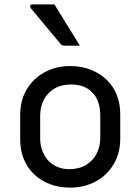

<svg xmlns="http://www.w3.org/2000/svg" viewBox="-20 -844 640 875"><path d="M300 -543Q351 -543 393 -526.5Q435 -510 465.5 -481Q496 -452 512 -412Q528 -372 528 -324V-213Q528 -147 498.5 -96.5Q469 -46 417 -17.5Q365 11 300 11Q249 11 207 -5Q165 -21 134.5 -50.5Q104 -80 88 -120Q72 -160 72 -208V-319Q72 -386 101.5 -436Q131 -486 183 -514.5Q235 -543 300 -543ZM305 -459Q259 -459 227.5 -440Q196 -421 179.5 -389Q163 -357 163 -316V-215Q163 -182 173.5 -155.5Q184 -129 202 -110Q219 -93 242.5 -83Q266 -73 295 -73Q341 -73 372.5 -92.5Q404 -112 420.5 -144Q437 -176 437 -216V-317Q437 -352 427.5 -379Q418 -406 399 -424Q383 -441 359 -450Q335 -459 305 -459ZM228 -824Q248 -792 267 -760.5Q286 -729 306 -697.5Q326 -666 344 -636Q327 -636 310 -636Q293 -636 273 -636Q267 -636 262.5 -638.5Q258 -641 256 -644Q228 -678 206.5 -703Q185 -728 165 -753Q145 -778 120 -807Q116 -812 118 -818Q120 -824 127 -824Q145 -824 160.5 -824Q176 -824 192.5 -824Q209 -824 228 -824Z"/></svg>

Font: RecMonoLinear Nerd Font Mono
Style: Regular
Weight: 400
Monospace: yes
Version: Version 1.085; ttfautohint (v1.8.4.7-5d5b);Nerd Fonts 3.2.1